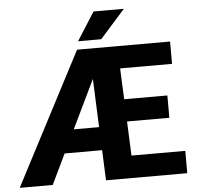

<svg xmlns="http://www.w3.org/2000/svg" viewBox="-59 -968 1058 1029"><g transform="rotate(-5 469.5 -453.5)"><path d="M906.7 -120.1V0H469.7L462.9 -162.6H261.2L183.1 0H5.4L376 -710.9H876.5V-590.8H597.2L604.5 -424.3H836.9V-304.2H609.4L617.2 -120.1ZM321.3 -287.1H457.5L446.8 -547.4ZM385.3 -755.4 481.9 -907.2H645L509.8 -755.4Z"/></g></svg>

Font: Vazirmatn UI FD ExtraBold
Style: Regular
Weight: 800
Designer: Saber Rastikerdar
Foundry: Saber Rastikerdar
Version: Version 33.003